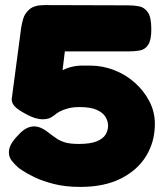

<svg xmlns="http://www.w3.org/2000/svg" viewBox="-20 -713 649 755"><path d="M296 22Q237 22 192 10.5Q147 -1 116 -16Q85 -31 69 -42Q53 -53 53 -53Q38 -66 26.5 -80.5Q15 -95 15 -114Q15 -130 24 -146.5Q33 -163 52 -182Q67 -199 82.5 -207.5Q98 -216 114 -216Q129 -216 144.5 -208.5Q160 -201 182 -183Q190 -178 201 -169.5Q212 -161 232.5 -154Q253 -147 290 -147Q336 -147 361 -157.5Q386 -168 395.5 -184.5Q405 -201 405 -219Q405 -236 395 -253Q385 -270 360.5 -281Q336 -292 293 -292Q266 -292 246.5 -286.5Q227 -281 216 -275Q205 -269 204 -268Q194 -259 181 -251.5Q168 -244 148 -244Q133 -244 117 -249Q101 -254 83 -264Q51 -281 38.5 -294Q26 -307 26 -323L63 -602Q65 -617 71 -638.5Q77 -660 96 -676.5Q115 -693 155 -693L484 -692Q507 -692 527.5 -688Q548 -684 561.5 -664.5Q575 -645 575 -598Q575 -555 562.5 -536.5Q550 -518 530 -514.5Q510 -511 489 -511H235L226 -437Q238 -443 250.5 -447Q263 -451 276 -453Q289 -455 300 -455H336Q383 -455 428.5 -437.5Q474 -420 510 -388Q546 -356 567.5 -314.5Q589 -273 589 -226Q589 -156 555 -100Q521 -44 455.5 -11Q390 22 296 22Z"/></svg>

Font: Fredoka SemiExpanded
Style: Bold
Weight: 700
Width: 6
Designer: Ben Nathan
Foundry: Milena B. Brandão, Ben Nathan
Version: Version 2.001